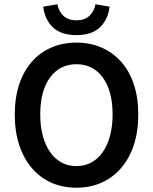

<svg xmlns="http://www.w3.org/2000/svg" viewBox="-20 -865 714 897"><path d="M337 12Q273 12 220 -11.5Q167 -35 129 -79.5Q91 -124 70 -187Q49 -250 49 -330Q49 -409 70 -471.5Q91 -534 129 -577Q167 -620 220 -643Q273 -666 337 -666Q401 -666 454 -643Q507 -620 545.5 -577Q584 -534 605 -471.5Q626 -409 626 -330Q626 -250 605 -187Q584 -124 545.5 -79.5Q507 -35 454 -11.5Q401 12 337 12ZM337 -89Q376 -89 407 -106Q438 -123 460 -154.5Q482 -186 494 -230.5Q506 -275 506 -330Q506 -440 460.5 -502.5Q415 -565 337 -565Q259 -565 213.5 -502.5Q168 -440 168 -330Q168 -275 180 -230.5Q192 -186 214 -154.5Q236 -123 267 -106Q298 -89 337 -89ZM337 -701Q265 -701 227 -737.5Q189 -774 182 -834L248 -845Q254 -812 276.5 -791Q299 -770 337 -770Q375 -770 397.5 -791Q420 -812 426 -845L492 -834Q485 -774 447 -737.5Q409 -701 337 -701Z"/></svg>

Font: CV Source Sans Light
Style: Bold
Weight: 600
Designer: Paul D. Hunt
Foundry: Adobe Systems Incorporated
Version: Version 3.001